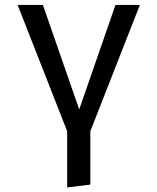

<svg xmlns="http://www.w3.org/2000/svg" viewBox="-20 -561 655 799"><path d="M355.9 207.2 259.5 219V-14.9L53.3 -540.5H158.5L309.7 -105.6L460.5 -540.5H562.1L355.9 -14.9Z"/></svg>

Font: Fira Code Fixed Retina
Style: Regular
Weight: 450
Monospace: yes
Designer: Carrois Corporate, Edenspiekermann AG, Nikita Prokopov
Foundry: Carrois Corporate, Edenspiekermann AG, Nikita Prokopov
Version: Version 5.002